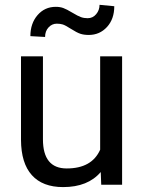

<svg xmlns="http://www.w3.org/2000/svg" viewBox="-20 -760 591 790"><path d="M394.5 -52.2 396.5 0H482.4V-528.3H392.1V-144C369.3 -92.6 323.4 -66.9 254.4 -66.9C189.3 -66.9 156.7 -106.9 156.7 -187V-528.3H66.4V-184.6C66.7 -120.4 81.6 -72 111.1 -39.3C140.5 -6.6 183.4 9.8 239.7 9.8C307.8 9.8 359.4 -10.9 394.5 -52.2ZM450.2 -734.4 389.6 -740.2C389.6 -725.6 385 -712.7 375.7 -701.7C366.5 -690.6 354.8 -685.1 340.8 -685.1C330.7 -685.1 321.5 -686.5 313.2 -689.5C304.9 -692.4 293 -698.6 277.3 -708C261.7 -717.4 249.3 -723.8 240.2 -727.1C231.1 -730.3 220.9 -731.9 209.5 -731.9C179.2 -731.9 154.2 -720.5 134.5 -697.8C114.8 -675 105 -646.2 105 -611.3L165.5 -607.9C165.5 -623.9 170.2 -637 179.7 -647.2C189.1 -657.5 200.5 -662.6 213.9 -662.6C223 -662.6 231 -661.5 238 -659.4C245 -657.3 256.4 -651.2 272.2 -641.1C288 -631 300.8 -624.3 310.5 -621.1C320.3 -617.8 331.9 -616.2 345.2 -616.2C375.2 -616.2 400.1 -627.1 420.2 -648.9C440.2 -670.7 450.2 -699.2 450.2 -734.4Z"/></svg>

Font: Roboto1
Style: rg
Weight: 400
Designer: Google
Version: Version 2.137; 2017